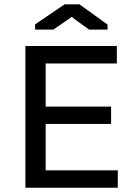

<svg xmlns="http://www.w3.org/2000/svg" viewBox="-20 -877 651 897"><path d="M98.6 0ZM98.6 -662.1H525.9V-580.6H193.4V-378.9H499V-297.9H193.4V-81.1H530.3V0H98.6ZM282.2 -856.9H351.1L482.4 -762.2V-738.8H396L334.5 -783.2L315.4 -798.3L295.4 -784.2L229 -738.8H144V-763.2Z"/></svg>

Font: PT Astra Sans
Style: Regular
Weight: 400
Designer: A.Korolkova, I. Chaeva
Foundry: ParaType Ltd
Version: Version 1.001; ttfautohint (v1.6)